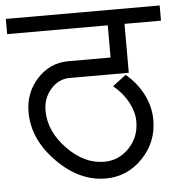

<svg xmlns="http://www.w3.org/2000/svg" viewBox="-62 -696 690 737"><g transform="rotate(-5 283.5 -328.0)"><path d="M316.4 -6.8Q214.8 -6.8 128.9 -94.2Q43 -181.6 43 -286.1Q43 -361.3 92.3 -414.6Q141.6 -467.8 211.9 -467.8H375V-591.8H-12.7V-650.4H580.1V-591.8H439.5V-403.3H211.9Q168.9 -403.3 138.7 -368.7Q108.4 -334 108.4 -286.1Q108.4 -207 173.8 -139.2Q239.3 -71.3 316.4 -71.3Q372.1 -71.3 412.1 -112.8Q452.1 -154.3 452.1 -214.8Q452.1 -251 432.1 -288.6Q412.1 -326.2 375 -357.4L426.8 -396.5Q469.7 -360.4 493.7 -313Q517.6 -265.6 517.6 -214.8Q517.6 -128.9 458.5 -67.9Q399.4 -6.8 316.4 -6.8Z"/></g></svg>

Font: Lohit Devanagari
Style: Regular
Weight: 400
Version: 2.95.4